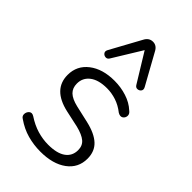

<svg xmlns="http://www.w3.org/2000/svg" viewBox="-231 -847 939 939"><g transform="rotate(45 239.0 -377.0)"><path d="M238 8Q192 8 148.5 -4Q105 -16 65 -44Q51 -52 52 -67Q53 -82 64 -91Q75 -100 91 -90Q129 -65 166.5 -54Q204 -43 241 -43Q302 -43 333 -65.5Q364 -88 364 -128Q364 -159 343 -176.5Q322 -194 278 -205L191 -224Q67 -252 67 -352Q67 -416 117.5 -455Q168 -494 250 -494Q294 -494 334.5 -481Q375 -468 403 -442Q418 -431 416.5 -416.5Q415 -402 403.5 -395Q392 -388 375 -398Q346 -421 314 -431.5Q282 -442 250 -442Q192 -442 160.5 -418Q129 -394 129 -354Q129 -323 148 -304.5Q167 -286 209 -276L297 -256Q362 -241 394 -211Q426 -181 426 -131Q426 -67 375 -29.5Q324 8 238 8ZM376 -576Q383 -563 376.5 -554Q370 -545 358.5 -544Q347 -543 340 -554L248 -704L156 -554Q149 -543 137.5 -544Q126 -545 119.5 -554Q113 -563 120 -576L207 -735Q221 -762 248 -762Q274 -762 288 -735Z"/></g></svg>

Font: Chiron GoRound TC L
Style: Regular
Weight: 300
Designer: Ryoko NISHIZUKA 西塚涼子 (kana, bopomofo & ideographs); Paul D. Hunt (Latin, Greek & Cyrillic); Sandoll Communications 산돌커뮤니
Foundry: Adobe
Version: Version 1.000;hotconv 1.1.1;makeotfexe 2.6.0